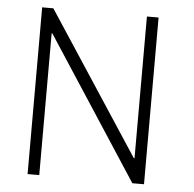

<svg xmlns="http://www.w3.org/2000/svg" viewBox="-50 -737 794 787"><g transform="rotate(5 347.0 -343.0)"><path d="M523 0H571V-686H523V-103H520L138 -686H92V0H140V-583H143Z"/></g></svg>

Font: Chivo Light
Style: Regular
Weight: 300
Designer: Hector Gatti
Foundry: Omnibus-Type
Version: Version 1.003;PS 001.003;hotconv 1.0.70;makeotf.lib2.5.58329